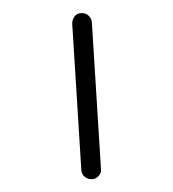

<svg xmlns="http://www.w3.org/2000/svg" viewBox="-181 -812 857 950"><g transform="rotate(-30 247.0 -336.5)"><path d="M426.8 -706.5Q448.7 -696.8 454.6 -677Q460.4 -657.2 453.1 -640.6L129.9 9.3Q122.1 28.3 103.3 35.2Q84.5 42 68.4 34.7Q48.8 25.9 40.5 7.1Q32.2 -11.7 41.5 -31.7L364.7 -681.6Q373 -697.3 390.4 -706.3Q407.7 -715.3 426.8 -706.5Z"/></g></svg>

Font: Manjari
Style: Bold
Weight: 700
Designer: Santhosh Thottingal <santhosh.thottingal@gmail.com>
Version: Version 2.000